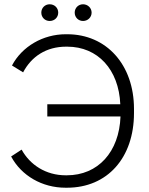

<svg xmlns="http://www.w3.org/2000/svg" viewBox="-20 -869 694 897"><path d="M212 -771C235 -771 252 -788 252 -810C252 -832 235 -849 212 -849C190 -849 173 -832 173 -810C173 -788 190 -771 212 -771ZM368 -771C390 -771 408 -788 408 -810C408 -832 390 -849 368 -849C346 -849 329 -832 329 -810C329 -788 346 -771 368 -771ZM293 8C482 8 606 -132 606 -341V-360C606 -567 477 -709 294 -709H287C181 -709 83 -652 36 -563L88 -531C127 -605 196 -651 289 -651H294C437 -651 535 -544 542 -382H201V-325H543C537 -159 438 -50 292 -50H287C194 -50 120 -99 81 -170L32 -138C80 -48 177 8 286 8Z"/></svg>

Font: Fixel Text Light
Style: Regular
Weight: 300
Width: 4
Designer: AlfaBravo + MacPaw
Foundry: Kyrylo Tkachov, Marchela Mozhyna, Serhii Makarenko, Maria Weinstein, Zakhar Kryvoshyya
Version: Version 1.211